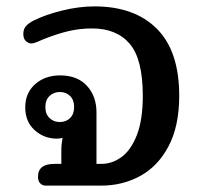

<svg xmlns="http://www.w3.org/2000/svg" viewBox="-20 -581 642 601"><path d="M99 -28Q99 -68 150 -68H172V-112Q172 -130 176 -150Q169 -147 158 -147Q118 -147 88.5 -173.5Q59 -200 59 -245Q59 -290 90 -317.5Q121 -345 168 -345Q222 -345 252 -312.5Q282 -280 282 -229V-68H297Q331 -68 360.5 -89.5Q390 -111 408.5 -158.5Q427 -206 427 -281Q427 -396 386 -444Q345 -492 268 -492Q230 -492 194 -483.5Q158 -475 113 -457Q109 -455 97 -450Q85 -445 78 -445Q70 -445 61.5 -452Q53 -459 53 -475Q53 -490 61.5 -499.5Q70 -509 86 -517Q122 -535 174.5 -548Q227 -561 276 -561Q401 -561 471 -491Q541 -421 541 -281Q541 -187 508 -124Q475 -61 419.5 -30.5Q364 0 297 0H122Q113 0 106 -7Q99 -14 99 -28ZM212 -246Q212 -268 199.5 -280.5Q187 -293 167 -293Q148 -293 135 -280.5Q122 -268 122 -246Q122 -224 135 -211.5Q148 -199 167 -199Q187 -199 199.5 -211.5Q212 -224 212 -246Z"/></svg>

Font: Maitree SemiBold
Style: Regular
Weight: 600
Designer: CadsonDemak Team
Foundry: CadsonDemak
Version: Version 1.001